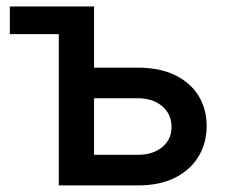

<svg xmlns="http://www.w3.org/2000/svg" viewBox="-20 -562 692 582"><path d="M9.8 -458.5V-542.5H201.7V-458.5ZM239.3 -356.9H397.9Q464.4 -356.9 510.7 -334.2Q557.1 -311.5 581.8 -271.7Q606.4 -231.9 606.4 -179.7Q606.4 -128.4 581.8 -87.6Q557.1 -46.9 510.7 -23.4Q464.4 0 397.9 0H158.2V-542.5H265.1V-92.8H397.5Q443.4 -92.8 471.7 -116Q500 -139.2 500 -176.8Q500 -215.8 471.7 -240Q443.4 -264.2 397.5 -264.2H239.3Z"/></svg>

Font: Inter 16pt Medium
Style: Regular
Weight: 500
Version: Version 4.001;git-66647c0bb